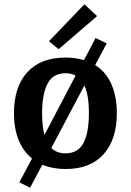

<svg xmlns="http://www.w3.org/2000/svg" viewBox="-20 -774 608 894"><path d="M70 75 129 -36Q88 -69 66.5 -122.5Q45 -176 45 -247Q45 -369 107 -437.5Q169 -506 285 -506Q332 -506 371 -494L425 -597L477 -572L423 -471Q473 -440 498.5 -382.5Q524 -325 524 -247Q524 -125 462.5 -56Q401 13 285 13Q225 13 177 -7L120 100ZM394 -247Q394 -331 373 -376L219 -85Q244 -60 285 -60Q343 -60 368.5 -108Q394 -156 394 -247ZM187 -146 332 -422Q312 -433 285 -433Q227 -433 201.5 -384.5Q176 -336 176 -247Q176 -185 187 -146ZM208 -582 373 -754 432 -699 253 -545Z"/></svg>

Font: Andada Pro
Style: Bold
Weight: 700
Designer: Carolina Giovagnoli
Foundry: Huerta Tipografica
Version: Version 3.005; ttfautohint (v1.8.4)